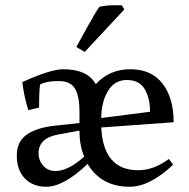

<svg xmlns="http://www.w3.org/2000/svg" viewBox="-20 -696 719 732"><path d="M507 -47Q566 -47 624 -90L640 -68Q551 16 474 16Q366 16 314 -71Q223 16 156 16Q105 16 74.5 -16Q44 -48 44 -102.5Q44 -157 83 -183.5Q122 -210 191 -217L283 -227V-272Q283 -329 266 -358Q249 -387 203 -387Q157 -387 133 -374Q129 -354 129 -286L88 -276Q72 -326 65 -383Q173 -432 221 -432Q314 -432 345 -375Q397 -432 477 -432Q557 -432 599.5 -377.5Q642 -323 642 -230L366 -210Q374 -47 507 -47ZM366 -246 552 -270Q552 -322 531.5 -356.5Q511 -391 463.5 -391Q416 -391 391 -348Q366 -305 366 -246ZM191 -44Q240 -44 301 -99Q283 -141 283 -198L206 -184Q127 -171 127 -112Q127 -84 145 -64Q163 -44 191 -44ZM359 -670Q386 -676 413 -676Q440 -676 444 -676L454 -660L303 -498L271 -517Q281 -536 316 -598.5Q351 -661 359 -670Z"/></svg>

Font: Buenard
Style: Regular
Weight: 400
Designer: Gustavo Ibarra
Foundry: FontFuror
Version: Version 1.001 2011